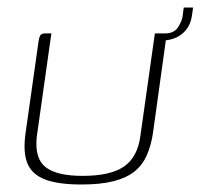

<svg xmlns="http://www.w3.org/2000/svg" viewBox="-20 -488 535 512"><path d="M117 -399 78 -123Q72 -65 102 -42Q132 -19 200 -19Q274 -19 310 -43.5Q346 -68 354 -123L393 -399Q394 -399 396 -399Q398 -399 400.5 -399Q403 -399 405 -399Q407 -399 409 -399Q416 -399 419 -397.5Q422 -396 422.5 -392Q423 -388 422 -379L388 -134Q383 -100 371.5 -74Q360 -48 339 -31Q318 -14 283.5 -5Q249 4 197 4Q135 4 100 -9.5Q65 -23 53 -52.5Q41 -82 48 -132L83 -379Q85 -391 88.5 -395Q92 -399 101 -399Q105 -399 109 -399Q113 -399 117 -399ZM402 -380 400 -399H421Q445 -399 455.5 -416.5Q466 -434 467 -445L470 -468H495L492 -448Q488 -415 464 -396.5Q440 -378 402 -380Z"/></svg>

Font: Genos Thin ExtraLight
Style: Italic
Weight: 250
Italic angle: -8°
Version: Version 1.010